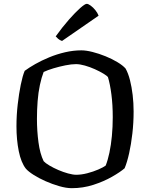

<svg xmlns="http://www.w3.org/2000/svg" viewBox="-20 -983 784 1003"><path d="M355 0Q326 0 289.5 -10.5Q253 -21 218 -36.5Q183 -52 155.5 -69.5Q128 -87 115 -102Q90 -134 78 -193.5Q66 -253 66 -323Q66 -381 72.5 -437.5Q79 -494 88.5 -540.5Q98 -587 109 -613Q132 -630 164.5 -648.5Q197 -667 237 -683.5Q277 -700 320 -710Q363 -720 405 -720Q430 -720 463.5 -711.5Q497 -703 531.5 -689Q566 -675 594 -658Q622 -641 636 -625Q650 -600 659 -564.5Q668 -529 673 -487Q678 -445 678 -400Q678 -342 671.5 -285.5Q665 -229 654.5 -182Q644 -135 631 -104Q608 -84 565 -59.5Q522 -35 468 -17.5Q414 0 355 0ZM378 -70Q405 -70 436 -78Q467 -86 493.5 -97.5Q520 -109 532 -118Q543 -145 551.5 -185Q560 -225 564.5 -272.5Q569 -320 569 -371Q569 -435 562 -489.5Q555 -544 544 -580Q539 -587 520 -598.5Q501 -610 475.5 -621.5Q450 -633 423.5 -640.5Q397 -648 377 -648Q353 -648 321 -641.5Q289 -635 259 -626Q229 -617 208 -607Q197 -579 188.5 -539.5Q180 -500 176.5 -454Q173 -408 173 -362Q173 -299 181 -239.5Q189 -180 208 -141Q217 -131 238 -118.5Q259 -106 284.5 -95Q310 -84 335.5 -77Q361 -70 378 -70ZM304 -769Q292 -773 283.5 -780.5Q275 -788 271 -793Q307 -843 340.5 -881Q374 -919 399 -941Q424 -963 433 -963Q441 -963 454 -953.5Q467 -944 478.5 -929.5Q490 -915 495 -901Z"/></svg>

Font: Texturina Medium 12pt
Style: Regular
Weight: 400
Version: Version 1.002